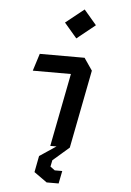

<svg xmlns="http://www.w3.org/2000/svg" viewBox="-64 -843 749 1101"><g transform="rotate(5 310.0 -292.5)"><path d="M249.5 0H285.5L190.5 63.5L172.5 157.5L247 210.5H316L330.5 137.5H287L261 118L268.5 81L362 0L449.5 -450.5L401.5 -520.5H143.5L112 -421H331.5ZM272 -712 344.5 -627 450 -712 378 -796.5Z"/></g></svg>

Font: Monaspace Krypton Medium
Style: Italic
Weight: 500
Italic angle: -11°
Designer: Riley Cran & the Lettermatic Team
Foundry: Lettermatic
Version: Version 1.101 (Monaspace Krypton)